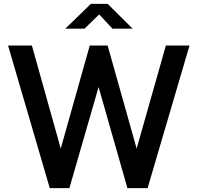

<svg xmlns="http://www.w3.org/2000/svg" viewBox="-20 -979 1028 999"><path d="M748 0 966 -742H843L691 -206L540 -742H447L296 -206L146 -742H22L239 0H341L493 -526L643 0ZM496 -904 565 -830H670L540 -959H453L320 -830H420Z"/></svg>

Font: Morrison SemiBold
Style: Regular
Weight: 600
Designer: Pablo Impallari, Rodrigo Fuenzalida (Modified by Dan O. Williams)
Version: Version 0.030; ttfautohint (v1.8.1)